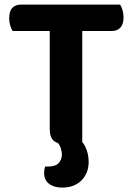

<svg xmlns="http://www.w3.org/2000/svg" viewBox="-20 -627 585 844"><path d="M210.8 -490.8 209.1 -606.7H508.1Q513.8 -598.1 518.4 -583.1Q523.1 -568.2 523.1 -550.9Q523.1 -521.1 509.5 -505.9Q495.9 -490.8 472.3 -490.8ZM333 -606.7 334.7 -490.8H35.3Q29.7 -499.8 25 -514.7Q20.4 -529.7 20.4 -546.9Q20.4 -577.8 34 -592.2Q47.6 -606.7 71.2 -606.7ZM198.6 -517.8H341.6V-1.3Q332.6 1.3 313.9 4.1Q295.1 7 275.6 7Q233.8 7 216.2 -8.3Q198.6 -23.6 198.6 -60.4ZM230 -4 307.1 -30.9Q341.7 -10.5 355.7 19.4Q369.7 49.4 369.7 84.3Q369.7 134.3 338.3 165.9Q307 197.6 253.1 197.6Q216.9 197.6 195.4 180.8Q174 164.1 174 133.2Q174 117.2 178.7 105.2H190.4Q223.1 105.2 237.6 90.1Q252.1 74.9 252.1 51.5Q252.1 39.2 247 23.8Q241.8 8.4 230 -4Z"/></svg>

Font: Baloo Tamma 2
Style: Regular
Weight: 400
Designer: Divya Kowshik, Shuchita Grover and Ek Type
Foundry: Ek Type
Version: Version 1.700